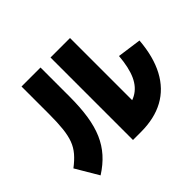

<svg xmlns="http://www.w3.org/2000/svg" viewBox="-179 -1039 1358 1358"><g transform="rotate(-45 500.0 -360.0)"><path d="M465 45V-780H660V-40L545 -140Q632 -140 688.5 -171Q745 -202 775.5 -269Q806 -336 815 -445L995 -420Q983 -268 927.5 -164Q872 -60 776 -7.5Q680 45 545 45ZM25 -111Q71 -146 100.5 -180.5Q130 -215 146 -257.5Q162 -300 168.5 -359.5Q175 -419 175 -505V-780H365V-490Q365 -381 352 -297Q339 -213 311 -148.5Q283 -84 237.5 -33Q192 18 126 60Z"/></g></svg>

Font: M PLUS 2 Black
Style: Regular
Weight: 900
Designer: Coji Morishita
Foundry: UNDERFOREST DESIGN
Version: Version 1.001